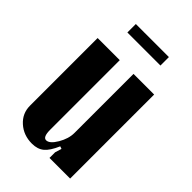

<svg xmlns="http://www.w3.org/2000/svg" viewBox="-204 -720 800 800"><g transform="rotate(45 196.5 -319.5)"><path d="M295.9 -648.9V-599.1H101.1V-648.9ZM238.8 -65.9Q220.7 -23.9 200.4 -7.1Q180.2 9.8 147 9.8Q97.7 9.8 63.7 -20.8Q29.8 -51.3 29.8 -96.2V-495.1H160.2V-85Q160.2 -42 179.2 -42Q199.2 -42 220.2 -77.6Q241.2 -113.3 241.2 -147V-495.1H362.8V0H241.2V-33.2L250 -62Z"/></g></svg>

Font: Moniqa Black Paragraph
Style: Regular
Weight: 900
Designer: Rajesh Rajput
Foundry: Rajesh Rajput
Version: Version 1.000